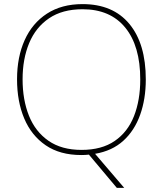

<svg xmlns="http://www.w3.org/2000/svg" viewBox="-20 -745 794 935"><path d="M690 -358Q690 -263 662.5 -186Q635 -109 580.5 -59.5Q526 -10 443 4L585 170H549L413 8Q404 9 395 9.5Q386 10 376 10Q272 10 202.5 -37.5Q133 -85 98 -168Q63 -251 63 -359Q63 -467 100 -549.5Q137 -632 208.5 -678.5Q280 -725 382 -725Q530 -725 610 -628.5Q690 -532 690 -358ZM90 -359Q90 -259 121 -181.5Q152 -104 216 -59.5Q280 -15 377 -15Q475 -15 538.5 -58.5Q602 -102 632.5 -179.5Q663 -257 663 -358Q663 -521 590 -610.5Q517 -700 382 -700Q284 -700 219 -656Q154 -612 122 -535Q90 -458 90 -359Z"/></svg>

Font: Noto Sans Bengali Thin
Style: Regular
Weight: 100
Designer: Jelle Bosma - Monotype Design Team
Foundry: Monotype Imaging Inc.
Version: Version 2.003; ttfautohint (v1.8.4.7-5d5b)